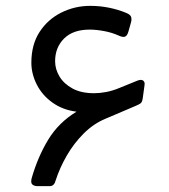

<svg xmlns="http://www.w3.org/2000/svg" viewBox="-20 -633 575 655"><path d="M108 2Q97 2 90.5 -3.5Q84 -9 88 -25Q109 -98 144.5 -156.5Q180 -215 241 -252Q194 -258 159 -283Q124 -308 105.5 -344.5Q87 -381 87 -419Q87 -481 115 -524Q143 -567 189 -590Q235 -613 288 -613Q322 -613 353 -606.5Q384 -600 408 -590Q424 -584 427 -576Q430 -568 427 -557L418 -525Q414 -511 406.5 -508Q399 -505 384 -512Q362 -522 335 -527Q308 -532 286 -532Q229 -532 198.5 -501.5Q168 -471 168 -424Q168 -397 183 -372Q198 -347 227.5 -331Q257 -315 301 -315Q320 -315 341.5 -319Q363 -323 385 -332L449 -358Q462 -363 468.5 -358Q475 -353 473 -342L467 -298Q465 -284 459 -280Q453 -276 441 -271L340 -228Q299 -211 265.5 -177.5Q232 -144 208 -102.5Q184 -61 170 -18Q168 -9 163 -3.5Q158 2 150 2Z"/></svg>

Font: Rubik
Style: Italic
Weight: 400
Italic angle: -12°
Designer: Hubert and Fischer
Foundry: Hubert and Fischer
Version: Version 2.300;gftools[0.9.30]